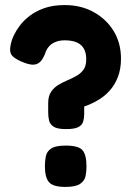

<svg xmlns="http://www.w3.org/2000/svg" viewBox="-20 -727 521 757"><path d="M240 -218Q206 -218 191.5 -227.5Q177 -237 173.5 -252Q170 -267 170 -284V-320Q170 -348 181 -364.5Q192 -381 209 -391.5Q226 -402 245 -410Q264 -418 281 -427.5Q298 -437 309 -452Q320 -467 320 -493Q320 -531 299 -549.5Q278 -568 235 -568Q215 -568 200 -562Q185 -556 176 -547Q167 -538 162 -527Q154 -503 143.5 -489Q133 -475 117 -472.5Q101 -470 75 -480Q47 -491 34 -501.5Q21 -512 20 -527Q19 -542 26 -566Q28 -574 36 -590.5Q44 -607 58.5 -626.5Q73 -646 97 -664.5Q121 -683 155 -695Q189 -707 235 -707Q300 -707 350 -679Q400 -651 428.5 -604Q457 -557 457 -496Q457 -455 445 -424Q433 -393 414 -371.5Q395 -350 373.5 -336.5Q352 -323 334 -315.5Q316 -308 305 -305L312 -317V-278Q312 -262 308 -248Q304 -234 289 -226Q274 -218 240 -218ZM238 10Q189 10 173 -9Q157 -28 157 -72Q157 -91 160.5 -110Q164 -129 181 -141Q198 -153 239 -153Q290 -153 305.5 -134.5Q321 -116 321 -71Q321 -52 317.5 -33.5Q314 -15 296.5 -2.5Q279 10 238 10Z"/></svg>

Font: Fredoka Light SemiBold
Style: Regular
Weight: 600
Version: Version 2.001